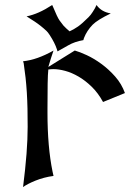

<svg xmlns="http://www.w3.org/2000/svg" viewBox="-20 -756 525 776"><path d="M73.2 0Q82.5 -73.7 87.2 -134Q91.8 -194.3 91.8 -243.2Q91.8 -282.7 91.1 -317.1Q90.3 -351.6 88.4 -382.6Q86.4 -413.6 83.3 -442.4Q80.1 -471.2 75.7 -500.5L73.2 -508.3Q103 -511.7 132.6 -522.2Q162.1 -532.7 192.9 -549.8L196.3 -551.8Q191.4 -537.6 186 -520.8Q180.7 -503.9 175.3 -485.4L282.2 -551.8Q301.8 -546.4 330.8 -533Q359.9 -519.5 389.6 -497.8Q419.4 -476.1 445.6 -446.5Q471.7 -417 484.9 -379.9L396.5 -343.8Q376.5 -380.4 350.6 -405.5Q324.7 -430.7 297.4 -446.5Q270 -462.4 243.7 -469.5Q217.3 -476.6 196.3 -476.6Q186 -476.6 175.8 -475.1H175.3Q173.3 -457 172.6 -417.7Q171.9 -378.4 171.9 -316.9V-299.8Q171.9 -162.6 192.4 -62.5L196.3 -44.9Q177.2 -42.5 158.7 -37.6Q140.1 -32.7 123.8 -26.1Q107.4 -19.5 94.2 -12.7Q81.1 -5.9 73.2 0ZM354.5 -656.2Q331.1 -632.3 319.3 -602.1L316.9 -593.8Q282.2 -587.9 255.9 -572.8L212.4 -548.3L210 -556.6Q201.7 -582.5 180.7 -614.7Q173.3 -626 168 -630.9Q144.5 -652.8 120.1 -668.9L87.4 -689.9Q135.3 -699.2 190.9 -735.8L193.4 -730.5Q211.9 -685.5 220.7 -673.3Q232.4 -657.2 236.3 -652.8Q247.6 -640.6 261.2 -629.4Q276.9 -636.2 295.4 -648.9Q311 -659.7 337.9 -686.5Q347.2 -695.8 354.5 -707.5Q364.7 -722.7 370.1 -735.8Q389.6 -708 427.7 -701.7Q374 -675.8 354.5 -656.2Z"/></svg>

Font: MedievalSharp
Style: Regular
Weight: 500
Version: Version 1.0